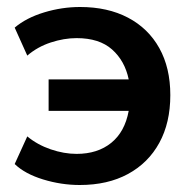

<svg xmlns="http://www.w3.org/2000/svg" viewBox="-20 -519 552 549"><path d="M208 10Q155 10 103 -6Q51 -22 22 -50L58 -129Q87 -105 125 -92Q163 -79 199 -79Q259 -79 298 -110.5Q337 -142 348 -202H119V-292H348Q337 -345 300.5 -377.5Q264 -410 199 -410Q163 -410 125 -397.5Q87 -385 58 -360L22 -440Q55 -468 106 -483.5Q157 -499 209 -499Q288 -499 346 -468.5Q404 -438 435.5 -381.5Q467 -325 467 -247Q467 -168 435.5 -110.5Q404 -53 346 -21.5Q288 10 208 10Z"/></svg>

Font: Nunito Sans
Style: Bold
Weight: 700
Designer: Vernon Adams
Foundry: Vernon Adams
Version: Version 3.101; ttfautohint (v1.8.4.7-5d5b);gftools[0.9.27]